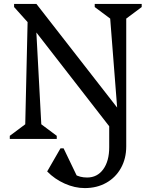

<svg xmlns="http://www.w3.org/2000/svg" viewBox="-20 -710 774 981"><path d="M413 251Q362 251 310.5 228Q259 205 221 166L289 48H305L380 204H299V122Q333 164 360.5 180.5Q388 197 425 197Q477 197 507.5 155Q538 113 538 42V-122H625V38Q625 100 598 148.5Q571 197 523 224Q475 251 413 251ZM593 6 134 -585V-690H166L603 -129H581L543 -615L464 -674V-690H704V-674L625 -615V6ZM30 0V-16L109 -75L121 -597L52 -674V-690H158L191 -75L270 -16V0Z"/></svg>

Font: Platypi Light
Style: Regular
Weight: 300
Designer: David Sargent
Foundry: Bolt Cutter Type
Version: Version 1.200